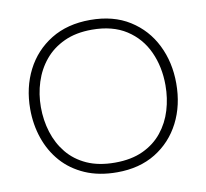

<svg xmlns="http://www.w3.org/2000/svg" viewBox="-81 -815 980 912"><g transform="rotate(-10 409.0 -358.5)"><path d="M412.5 9.5Q325 9.5 258.5 -19.5Q192 -48.5 147.2 -99.2Q102.5 -150 79.8 -216.5Q57 -283 57 -357.5Q57 -461.5 99.5 -544.8Q142 -628 221.2 -676.8Q300.5 -725.5 410.5 -725.5Q522 -725.5 600.5 -676Q679 -626.5 720.2 -543.2Q761.5 -460 761.5 -358Q761.5 -252.5 719 -169.5Q676.5 -86.5 598.5 -38.5Q520.5 9.5 412.5 9.5ZM410.5 -37.5Q489 -37.5 545.5 -63.8Q602 -90 638.5 -135.5Q675 -181 692.2 -238.2Q709.5 -295.5 709.5 -358Q709.5 -447 676.2 -519.8Q643 -592.5 576.5 -635.5Q510 -678.5 410.5 -678.5Q333.5 -678.5 276.8 -652.2Q220 -626 182.8 -581Q145.5 -536 127 -478.2Q108.5 -420.5 108.5 -358Q108.5 -294.5 126.5 -236.8Q144.5 -179 181.2 -134Q218 -89 275 -63.2Q332 -37.5 410.5 -37.5Z"/></g></svg>

Font: Commissioner ExtraLight
Style: Regular
Weight: 200
Designer: Kostas Bartsokas
Foundry: Kostas Bartsokas
Version: Version 1.000; ttfautohint (v1.8.3)